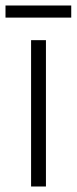

<svg xmlns="http://www.w3.org/2000/svg" viewBox="-39 -678 279 698"><path d="M220 -658H-19V-614H220ZM128 0V-532H74V0Z"/></svg>

Font: Noto Sans Hebrew Condensed Light
Style: Regular
Weight: 300
Width: 3
Designer: Monotype Design Team
Foundry: Monotype Imaging Inc.
Version: Version 2.004